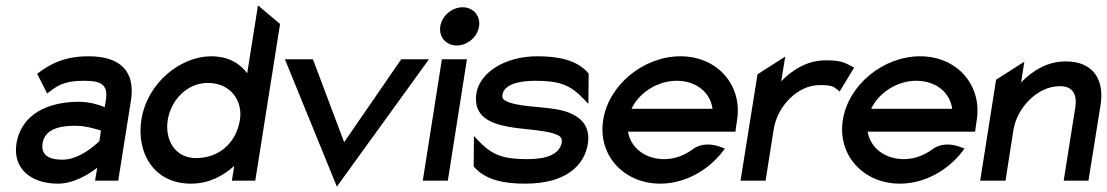

<svg xmlns="http://www.w3.org/2000/svg" viewBox="-20 -671 4110 713"><path d="M41 -137C27 -46 94 11 195 11C255 11 311 -25 341 -48L333 0H419L466 -296C484 -407 426 -462 309 -462C222 -462 169 -436 118 -397L155 -324L166 -332C205 -363 237 -371 295 -371C360 -371 382 -353 373 -298L369 -273C350 -281 314 -293 273 -293C162 -293 59 -250 41 -137ZM138 -138C146 -189 195 -204 259 -204C300 -204 339 -191 355 -186L349 -147C337 -135 276 -78 212 -78C159 -78 132 -97 138 -138Z M505 -226C486 -108 548 11 689 11C755 11 808 -17 850 -55L841 0H928L1020 -582L938 -651L898 -399C871 -435 829 -462 764 -462C654 -462 527 -367 505 -226ZM603 -226C614 -295 671 -363 752 -363C838 -363 882 -295 871 -226C858 -143 796 -84 708 -84C631 -84 591 -150 603 -226Z M1038 -451 1231 22 1573 -451H1470L1258 -143L1142 -451Z M1615 -573C1609 -533 1637 -502 1676 -502C1715 -502 1753 -533 1759 -573C1765 -613 1737 -644 1698 -644C1659 -644 1621 -613 1615 -573ZM1550 0H1643L1714 -451H1621Z M1749 -324C1736 -239 1801 -212 1870 -200C1923 -190 1993 -189 2037 -175C2058 -168 2069 -161 2066 -142C2059 -99 2011 -80 1939 -80C1851 -80 1808 -94 1758 -147L1740 -166L1739 -53C1783 -1 1855 11 1930 11C2083 11 2150 -57 2163 -137C2173 -203 2137 -235 2092 -253C2031 -277 1932 -270 1873 -290C1853 -297 1843 -303 1846 -320C1852 -355 1901 -371 1967 -371C2055 -371 2097 -357 2147 -304L2165 -285L2166 -398C2122 -450 2050 -462 1975 -462C1853 -462 1761 -400 1749 -324Z M2220 -226C2199 -95 2296 11 2432 11C2522 11 2609 -37 2664 -109L2672 -119L2662 -123C2661 -123 2601 -152 2553 -117C2522 -94 2485 -80 2447 -80C2376 -80 2322 -122 2312 -182H2711L2717 -224C2738 -356 2643 -462 2507 -462C2371 -462 2241 -357 2220 -226ZM2325 -267C2354 -327 2421 -371 2493 -371C2565 -371 2618 -328 2626 -267Z M2730 0H2823L2853 -190C2861 -241 2887 -281 2917 -309C2944 -334 2980 -355 3024 -355C3068 -355 3075 -350 3090 -338L3098 -331L3152 -420C3121 -435 3112 -447 3047 -447C2978 -447 2924 -413 2881 -369L2896 -461L2793 -395Z M3110 -226C3089 -95 3186 11 3322 11C3412 11 3499 -37 3554 -109L3562 -119L3552 -123C3551 -123 3491 -152 3443 -117C3412 -94 3375 -80 3337 -80C3266 -80 3212 -122 3202 -182H3601L3607 -224C3628 -356 3533 -462 3397 -462C3261 -462 3131 -357 3110 -226ZM3215 -267C3244 -327 3311 -371 3383 -371C3455 -371 3508 -328 3516 -267Z M3620 0H3714L3743 -186C3751 -237 3778 -277 3808 -305C3835 -330 3872 -351 3916 -351C3964 -351 3981 -320 3973 -271L3930 0H4022L4067 -281C4082 -376 4039 -443 3938 -443C3869 -443 3815 -409 3772 -365L3784 -442L3679 -375Z"/></svg>

Font: Charger Sport
Style: BdObl
Weight: 700
Designer: Jasper
Foundry: Cannot Into Space Fonts
Version: Version 1.1